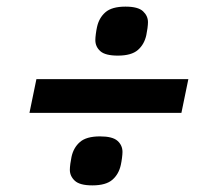

<svg xmlns="http://www.w3.org/2000/svg" viewBox="-20 -596 640 580"><path d="M69 -255 90 -357H549L528 -255ZM259 -36Q221 -36 206 -50Q191 -64 191 -83Q191 -90 192.5 -101.5Q194 -113 196 -122Q202 -150 221.5 -167Q241 -184 282 -184Q320 -184 335 -170.5Q350 -157 350 -137Q350 -130 348.5 -118.5Q347 -107 345 -98Q339 -70 319.5 -53Q300 -36 259 -36ZM336 -428Q298 -428 283 -441.5Q268 -455 268 -475Q268 -482 269.5 -493.5Q271 -505 273 -514Q279 -542 298.5 -559Q318 -576 359 -576Q397 -576 412 -562Q427 -548 427 -529Q427 -522 425.5 -510.5Q424 -499 422 -490Q416 -462 396.5 -445Q377 -428 336 -428Z"/></svg>

Font: IBM Plex Sans SmBld
Style: Italic
Weight: 600
Italic angle: -11°
Designer: Mike Abbink, Paul van der Laan, Pieter van Rosmalen
Foundry: Bold Monday
Version: Version 3.005